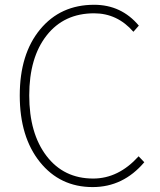

<svg xmlns="http://www.w3.org/2000/svg" viewBox="-20 -759 658 792"><path d="M362.3 12.7Q227.5 12.7 144.5 -90.8Q61.5 -194.3 61.5 -365.2Q61.5 -536.1 145.5 -637.7Q229.5 -739.3 368.2 -739.3Q480.5 -739.3 552.7 -653.3L530.3 -627.9Q463.9 -704.1 368.2 -704.1Q244.1 -704.1 172.4 -612.8Q100.6 -521.5 100.6 -365.2Q100.6 -209 171.9 -115.7Q243.2 -22.5 364.3 -22.5Q468.8 -22.5 551.8 -114.3L575.2 -89.8Q488.3 12.7 362.3 12.7Z"/></svg>

Font: Gen Shin Gothic ExtraLight
Style: Regular
Weight: 100
Designer: [Source Han Sans]
Ryoko NISHIZUKA  (kana & ideographs); Paul D. Hunt (Latin, Greek & Cyrillic); Wenlong ZHANG  (bopomofo
Version: Version 1.002.20150607